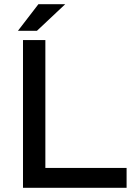

<svg xmlns="http://www.w3.org/2000/svg" viewBox="-20 -890 645 910"><path d="M89 0V-700H195V-94H580V0ZM65 -744 162 -870H289L155 -744Z"/></svg>

Font: REM
Style: Regular
Weight: 400
Designer: Octavio Pardo
Foundry: Ashler Design
Version: Version 1.005;gftools[0.9.28]